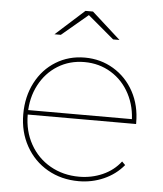

<svg xmlns="http://www.w3.org/2000/svg" viewBox="-52 -763 691 812"><g transform="rotate(5 293.5 -357.0)"><path d="M54 -259Q54 -334 85 -393.5Q116 -453 170.5 -486.5Q225 -520 293 -520Q360 -520 415 -487Q470 -454 501.5 -396Q533 -338 533 -264Q533 -262 533 -259H65V-278H522L514 -263Q514 -330 485.5 -384.5Q457 -439 406.5 -470Q356 -501 293 -501Q230 -501 180 -470Q130 -439 101.5 -384.5Q73 -330 73 -263V-259Q73 -189 104 -133.5Q135 -78 189.5 -47Q244 -16 312 -16Q365 -16 411.5 -36.5Q458 -57 488 -96L502 -82Q468 -41 418 -19Q368 3 312 3Q238 3 179.5 -30.5Q121 -64 87.5 -124Q54 -184 54 -259ZM278 -717H310L432 -607H405L291 -703H297L183 -607H156Z"/></g></svg>

Font: iiserrat Thin
Style: Regular
Weight: 100
Designer: Akira Ohta
Foundry: Akira Ohta
Version: Version 1.200;Glyphs 3.3.1 (3343)